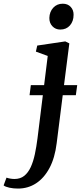

<svg xmlns="http://www.w3.org/2000/svg" viewBox="-142 -788 452 1062"><path d="M-43 255Q-68 255 -90 250.2Q-112 245.5 -122 237.5L-106 194.5Q-98.5 197.5 -85.8 199.8Q-73 202 -62 202Q-30 202 -8.2 184.8Q13.5 167.5 27.8 136.8Q42 106 50.8 65Q59.5 24 65.5 -23.5L95 -261.5H21.5L28.5 -317H102L122 -478.5L56.5 -502.5L64 -536L219 -559L241.5 -548L212 -317H285L277.5 -261.5H205L171.5 4Q161.5 85.5 131.8 141.2Q102 197 57.5 226Q13 255 -43 255ZM191.5 -624.5Q165 -624.5 147.8 -642.8Q130.5 -661 131 -689Q132 -723 152.5 -745.2Q173 -767.5 205 -767.5Q233 -767.5 249.2 -749.8Q265.5 -732 265 -706Q265 -670.5 245 -647.5Q225 -624.5 191.5 -624.5Z"/></svg>

Font: Merriweather 36pt Medium
Style: Italic
Weight: 500
Italic angle: -7.8°
Version: Version 2.101